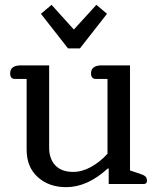

<svg xmlns="http://www.w3.org/2000/svg" viewBox="-20 -760 652 793"><path d="M310 -560H261L149 -703L193 -740L285 -638L378 -740L422 -703ZM90 -142V-434H41Q22 -434 22 -457Q22 -474 33.5 -482Q45 -490 65 -490H183V-150Q183 -104 208.5 -77Q234 -50 282 -50Q319 -50 356 -70.5Q393 -91 424 -125V-434H376Q356 -434 356 -457Q356 -474 367.5 -482Q379 -490 399 -490H517V-56L556 -43Q573 -38 580 -31.5Q587 -25 587 -14Q587 0 574 0H429V-64H425Q341 13 253 13Q182 13 136 -28.5Q90 -70 90 -142Z"/></svg>

Font: Maitree Medium
Style: Regular
Weight: 500
Designer: CadsonDemak Team
Foundry: CadsonDemak
Version: Version 1.010